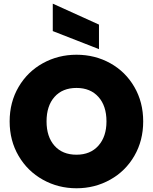

<svg xmlns="http://www.w3.org/2000/svg" viewBox="-20 -1012 827 1039"><path d="M32.2 -355Q32.2 -459 80.6 -541.5Q128.9 -624 211.9 -669.9Q294.9 -715.8 394 -715.8Q494.1 -715.8 576.7 -669.9Q659.2 -624 707 -541.5Q754.9 -459 754.9 -355Q754.9 -251 707 -168.5Q659.2 -85.9 576.2 -39.6Q493.2 6.8 394 6.8Q294.9 6.8 211.9 -39.6Q128.9 -85.9 80.6 -168.5Q32.2 -251 32.2 -355ZM231.9 -355Q231.9 -272 274.9 -223.4Q317.9 -174.8 394 -174.8Q469.2 -174.8 512.7 -223.9Q556.2 -272.9 556.2 -355Q556.2 -439 512.7 -487.5Q469.2 -536.1 394 -536.1Q317.9 -536.1 274.9 -487.5Q231.9 -439 231.9 -355ZM265.6 -843.8V-992.2L515.6 -878.9V-746.1Z"/></svg>

Font: Poppins ExtraBold
Style: Regular
Weight: 800
Designer: Ninad Kale (Devanagari), Jonny Pinhorn (Latin)
Foundry: Indian Type Foundry
Version: 4.004